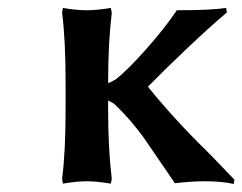

<svg xmlns="http://www.w3.org/2000/svg" viewBox="-20 -456 610 483"><path d="M145 -181.2V-249Q145 -355.5 136.2 -423.8L138.2 -436Q172.9 -430.2 198.2 -430.2Q222.7 -430.2 258.8 -436L261.2 -423.8Q252 -347.7 252 -249V-247.1Q257.8 -248.5 272 -256.8Q300.8 -279.8 347.4 -332Q394 -384.3 424.8 -430.2Q511.7 -430.2 548.8 -436L550.8 -424.8Q506.3 -387.2 447.5 -331.3Q388.7 -275.4 352.1 -237.8Q418.5 -155.8 499 -77.1Q504.4 -72.3 569.8 -3.9L567.9 6.8Q538.6 0 494.1 0Q462.9 0 419.9 4.9Q414.6 -2.9 400.1 -24.2Q385.7 -45.4 378.9 -55.2Q353.5 -92.8 341.6 -109.6Q329.6 -126.5 309.8 -149.9Q290 -173.3 267.1 -194.8Q265.6 -196.3 252 -203.1V-181.2Q252 -82 261.2 -5.9L258.8 5.9Q222.7 0 198.2 0Q172.9 0 138.2 5.9L136.2 -5.9Q145 -74.2 145 -181.2Z"/></svg>

Font: Linear Smooth
Style: Bold
Weight: 700
Designer: Philipp H. Poll, Flanker
Foundry: Philipp H. Poll, reworked by Flanker
Version: Version 1.061 | FøM Fix